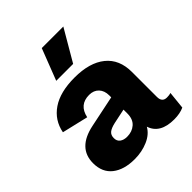

<svg xmlns="http://www.w3.org/2000/svg" viewBox="-208 -861 995 995"><g transform="rotate(-45 289.5 -364.0)"><path d="M424 -738 323 -565H199L266 -738ZM544 -98Q562 -98 573 -102L563 -5Q533 9 490 9Q387 9 363 -65Q343 -29 298 -9.5Q253 10 200 10Q122 10 77 -25.5Q32 -61 32 -128Q32 -239 167 -267L340 -303V-317Q340 -352 320.5 -372.5Q301 -393 268 -393Q195 -393 179 -318L35 -352Q49 -426 110.5 -468Q172 -510 278 -510Q388 -510 448.5 -461Q509 -412 509 -320V-137Q509 -98 544 -98ZM254 -100Q291 -100 315.5 -121.5Q340 -143 340 -185V-213L259 -196Q228 -189 214 -177.5Q200 -166 200 -144Q200 -122 215 -111Q230 -100 254 -100Z"/></g></svg>

Font: Elaine Sans
Style: Bold
Weight: 700
Designer: Wei Huang
Foundry: Wei Huang
Version: Version 2.001;December 24, 2019;FontCreator 12.0.0.2547 64-b